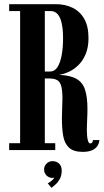

<svg xmlns="http://www.w3.org/2000/svg" viewBox="-20 -720 501 921"><path d="M377.5 8.5Q332.5 8.5 311 -11.8Q289.5 -32 283.2 -68Q277 -104 277 -150.5Q277 -178 278.2 -203.5Q279.5 -229 279.5 -247Q279.5 -285.5 274 -306.2Q268.5 -327 255 -335.2Q241.5 -343.5 216.5 -343.5H195V-33H245V0H24V-33H76.5V-667H24V-700H248Q291.5 -700 327 -683.2Q362.5 -666.5 383.5 -630.8Q404.5 -595 404.5 -537.5Q404.5 -494 391.5 -462Q378.5 -430 357.2 -408.8Q336 -387.5 311.2 -376Q286.5 -364.5 263 -361Q318.5 -358.5 347.8 -341.2Q377 -324 388.2 -288.8Q399.5 -253.5 399.5 -197Q399.5 -171.5 398 -146.2Q396.5 -121 396.5 -99Q396.5 -84.5 397.8 -68.8Q399 -53 402.8 -42.5Q406.5 -32 413.5 -32Q419.5 -32 422.5 -36.8Q425.5 -41.5 426 -48H457Q454.5 -28 444 -15.5Q433.5 -3 416.5 2.8Q399.5 8.5 377.5 8.5ZM195 -377H221Q242 -377 255.5 -397.8Q269 -418.5 275.8 -454.8Q282.5 -491 282.5 -535.5Q282.5 -577.5 276.2 -607Q270 -636.5 256.8 -651.8Q243.5 -667 222 -667H195ZM227 181 209 159.5Q215.5 156.5 226.5 148Q237.5 139.5 240.5 131Q238 133.5 232 133.5Q215 133.5 203.2 121.8Q191.5 110 191.5 93Q191.5 76 203.5 64.5Q215.5 53 232 53Q250.5 53 263.2 64.5Q276 76 276 98.5Q276 121.5 267.2 137.8Q258.5 154 246.8 164.5Q235 175 227 181Z"/></svg>

Font: Imbue 24pt
Style: Bold
Weight: 700
Designer: Tyler Finck
Foundry: Etcetera Type Company
Version: Version 1.102